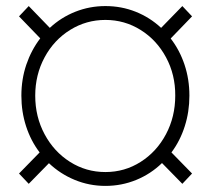

<svg xmlns="http://www.w3.org/2000/svg" viewBox="-20 -606 701 636"><path d="M142.1 -65.4 75.2 2.9 43 -31.2 111.3 -101.1Q82 -139.6 66.4 -187.7Q50.8 -235.8 50.8 -289.1Q50.8 -343.3 67.1 -391.6Q83.5 -439.9 113.3 -479L43 -551.8L75.2 -585.9L145 -513.7Q182.1 -548.3 229.5 -567.1Q276.9 -585.9 329.1 -585.9Q382.3 -585.9 429.4 -567.1Q476.6 -548.3 513.7 -513.7L584 -585.9L616.2 -551.8L545.4 -478.5Q575.2 -439.9 591.3 -391.6Q607.4 -343.3 607.4 -289.1Q607.4 -235.8 592 -187.7Q576.7 -139.6 547.9 -101.1L616.2 -31.2L584 2.9L516.6 -65.9Q479.5 -29.8 431.2 -10Q382.8 9.8 329.1 9.8Q275.9 9.8 227.8 -10Q179.7 -29.8 142.1 -65.4ZM560.5 -289.1Q561 -358.4 530 -416Q499 -473.6 445.8 -506.8Q392.6 -540 329.1 -540Q265.6 -540 212.2 -506.8Q158.7 -473.6 127.7 -416Q96.7 -358.4 96.7 -289.1Q96.7 -219.2 127.7 -161.4Q158.7 -103.5 211.9 -69.8Q265.1 -36.1 329.1 -36.1Q393.1 -36.1 446 -69.8Q499 -103.5 529.8 -161.4Q560.5 -219.2 560.5 -289.1Z"/></svg>

Font: Pretendard Std ExtraLight
Style: Regular
Weight: 200
Designer: Base glyphs from Inter by Rasmus Andersson; Hangeul glyphs from Noto Sans CJK(Source Han Sans) by Jang Soo-young and Kan
Foundry: Kil Hyung-jin
Version: Version 1.309